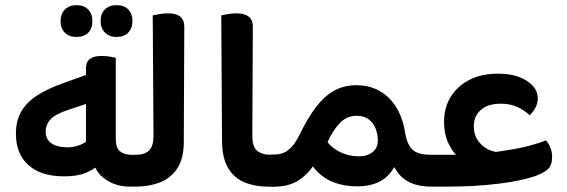

<svg xmlns="http://www.w3.org/2000/svg" viewBox="-20 -727 2209 748"><path d="M503 0H486Q425 0 382 -35Q363 -50 351 -74Q339 -65 324 -58Q288 -40 230 -40Q139 -40 90.5 -84Q42 -128 42 -206Q42 -256 62.5 -292Q83 -328 124.5 -355Q166 -382 229 -404L315 -435V-462Q315 -509 375 -509Q392 -509 407.5 -506.5Q423 -504 431 -502V-187Q431 -151 447.5 -137.5Q464 -124 492 -124H503Q510 -113 514 -97.5Q518 -82 518 -62Q518 -42 514 -26Q510 -10 503 0ZM315 -322 243 -298Q195 -282 176.5 -261.5Q158 -241 158 -214Q158 -185 179 -169.5Q200 -154 240 -153Q271 -153 296 -164Q307 -169 315 -175ZM278 -583Q250 -583 233 -599.5Q216 -616 216 -645Q216 -673 233 -690Q250 -707 278 -707Q307 -707 323.5 -690Q340 -673 340 -645Q340 -616 323.5 -599.5Q307 -583 278 -583ZM434 -583Q406 -583 389 -600Q372 -617 372 -645Q372 -674 389 -690.5Q406 -707 434 -707Q463 -707 479.5 -690.5Q496 -674 496 -645Q496 -617 479.5 -600Q463 -583 434 -583Z M487 0V-124H507Q545 -124 561.5 -141.5Q578 -159 578 -197L575 -667Q584 -669 600.5 -672Q617 -675 635 -675Q698 -675 698 -623L696 -173Q696 -110 671 -71.5Q646 -33 603.5 -16.5Q561 0 510 0Z M965 -623 963 -197Q963 -156 981.5 -140Q1000 -124 1034 -124H1052V-123Q1058 -112 1062 -97Q1066 -82 1066 -62Q1066 -41 1062 -25Q1058 -9 1052 1L1017 0Q968 -1 929.5 -18Q891 -35 868.5 -73Q846 -111 845 -173L842 -667Q850 -669 867 -672Q884 -675 902 -675Q933 -675 949 -662Q965 -649 965 -623Z M1036 0V-125H1049Q1076 -125 1095 -137Q1114 -149 1127 -168Q1140 -187 1149 -206Q1178 -266 1210 -308.5Q1242 -351 1280.5 -373Q1319 -395 1368 -395Q1420 -395 1460 -372Q1500 -349 1525 -307Q1550 -265 1558 -211Q1565 -167 1585.5 -145.5Q1606 -124 1659 -124H1662Q1669 -113 1673 -97.5Q1677 -82 1677 -62Q1677 -42 1673 -26Q1669 -10 1662 0H1657Q1613 0 1579.5 -15Q1546 -30 1526 -60Q1520 -68 1516 -76Q1503 -52 1480 -33Q1440 -1 1370 -1Q1326 -1 1287.5 -14Q1249 -27 1223 -52Q1209 -64 1199 -79Q1179 -49 1147 -27Q1108 0 1051 0ZM1378 -118Q1411 -118 1431.5 -134.5Q1452 -151 1452 -179Q1452 -203 1443.5 -225.5Q1435 -248 1416.5 -262Q1398 -276 1369 -276Q1330 -276 1302.5 -246Q1275 -216 1256 -173Q1277 -147 1309.5 -132.5Q1342 -118 1378 -118Z M1646 0V-124H1756Q1746 -135 1739 -147Q1710 -191 1710 -252Q1710 -308 1736 -350Q1762 -392 1809 -416Q1856 -440 1920 -440Q1990 -440 2032.5 -412Q2075 -384 2075 -345Q2075 -323 2065.5 -306.5Q2056 -290 2044 -278Q2021 -299 1993.5 -311Q1966 -323 1931 -323Q1880 -323 1853 -298.5Q1826 -274 1826 -236Q1826 -234 1826 -233Q1826 -192 1855 -164Q1877 -142 1912 -135Q1935 -138 1957 -142Q2004 -149 2043 -159.5Q2082 -170 2107 -180Q2116 -171 2123.5 -153.5Q2131 -136 2131 -116Q2131 -84 2115 -68.5Q2099 -53 2062 -40Q2039 -32 2003.5 -24.5Q1968 -17 1924 -11.5Q1880 -6 1830 -3Q1780 0 1727 0Z"/></svg>

Font: Baloo Bhaijaan 2 SemiBold
Style: Regular
Weight: 600
Designer: Sanskriti Dholi, Noopur Datye and Ek Type
Foundry: Ek Type
Version: Version 1.700